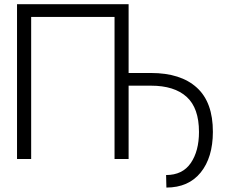

<svg xmlns="http://www.w3.org/2000/svg" viewBox="-20 -747 1088 902"><path d="M584.2 -727.3V0H518.1V-667.6H126.4V0H60V-727.3ZM582.4 -344.5V-404.1H689.3Q829.2 -404.1 904.8 -335.2Q980.5 -266.3 980.1 -127.1Q979.8 -7.1 922.8 63.4Q865.8 133.9 761.7 134.2L760.3 75.3Q837.7 75.3 876.2 19Q914.8 -37.3 914.8 -127.1Q914.8 -239.3 856.9 -291.9Q799 -344.5 689.3 -344.5Z"/></svg>

Font: Inter Zeller Light
Style: Regular
Weight: 300
Designer: Rasmus Andersson; Joe Bland
Foundry: zeller
Version: Version 3.015;git-dec3a8cb1